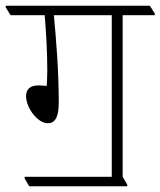

<svg xmlns="http://www.w3.org/2000/svg" viewBox="-46 -642 560 670"><path d="M56 8H398V2L382 -25V-589H494V-595L477 -622H-26V-616L-9 -589H110C115 -527 119 -460 119 -398C119 -381 118 -355 117 -342C108 -343 98 -344 89 -344C59 -344 45 -331 45 -306C45 -267 84 -212 121 -212C149 -212 159 -238 159 -285C159 -396 150 -503 142 -589H344V-25H40V-19Z"/></svg>

Font: Noto Serif Devanagari SemiCondensed ExtraLight
Style: Regular
Weight: 200
Width: 4
Designer: Universal Thirst, Indian Type Foundry and the Monotype Design Team
Foundry: Monotype Imaging Inc.
Version: Version 2.004